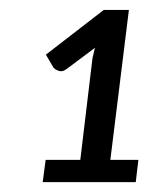

<svg xmlns="http://www.w3.org/2000/svg" viewBox="-20 -788 297 384"><path d="M65.4 -423.8ZM71.3 -468.3H140.6L165 -671.9L169.9 -692.4L113.8 -650.4Q105 -643.6 97.7 -646.2Q90.3 -648.9 86.9 -652.8L71.8 -678.7L187.5 -768.1H237.8L200.7 -468.3H256.8L251.5 -423.8H65.4Z"/></svg>

Font: Carlito
Style: Italic
Weight: 400
Italic angle: -7°
Designer: Lukasz Dziedzic
Foundry: tyPoland Lukasz Dziedzic
Version: Version 1.104